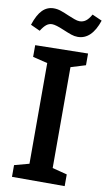

<svg xmlns="http://www.w3.org/2000/svg" viewBox="-99 -953 557 1001"><g transform="rotate(10 179.5 -453.0)"><path d="M319 -702V-640L241 -616V-82L319 -62V0H40V-62L118 -83V-616L40 -635V-697ZM0 -798Q18 -853 43 -878Q68 -903 103 -903Q122 -903 141 -896.5Q160 -890 185 -879Q202 -872 218 -866Q234 -860 246 -860Q264 -860 278.5 -870.5Q293 -881 307 -906L359 -883Q324 -778 250 -778Q233 -778 215.5 -784Q198 -790 172 -801Q128 -820 108 -820Q92 -820 78.5 -809.5Q65 -799 50 -775Z"/></g></svg>

Font: Bitter Pro SemiBold
Style: Regular
Weight: 600
Designer: Sol Matas, and Bitter project Authors
Foundry: Sol Matas
Version: Version 1.010